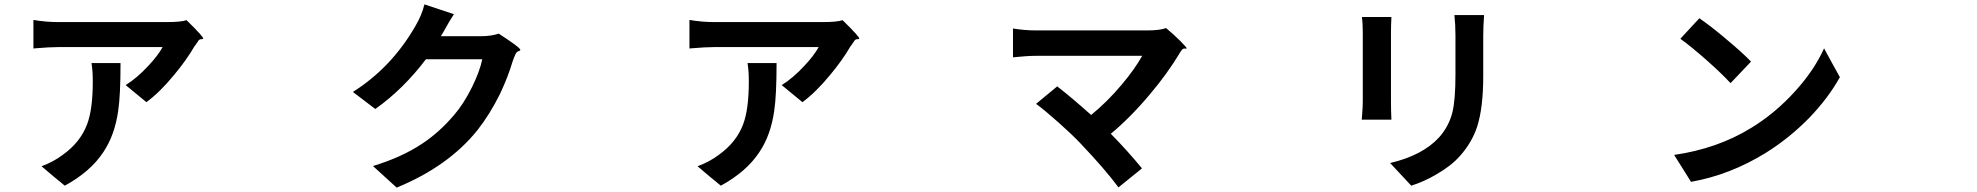

<svg xmlns="http://www.w3.org/2000/svg" viewBox="-20 -810 9040 878"><path d="M276.4 39.1 222.7 -4.9 169.9 -49.8Q223.6 -69.3 266.6 -101.6Q348.6 -160.2 378.9 -243.2Q404.3 -311.5 404.3 -437.5Q404.3 -486.3 398.4 -521.5H531.2Q531.2 -375 520.5 -303.7Q504.9 -192.4 453.1 -115.2Q394.5 -25.4 276.4 39.1ZM649.4 -342.8 554.7 -420.9Q606.4 -453.1 657.2 -507.8Q703.1 -556.6 723.6 -594.7H245.1Q208 -594.7 138.7 -588.9Q134.8 -587.9 132.8 -587.9V-718.8Q191.4 -709 245.1 -709H492.2H740.2Q808.6 -709 833 -717.8Q914.1 -638.7 909.2 -632.8Q907.2 -630.9 901.4 -630.9Q892.6 -630.9 887.7 -624.5Q882.8 -618.2 875 -605.5Q871.1 -601.6 870.1 -599.6Q832 -534.2 777.3 -468.8Q710.9 -387.7 649.4 -342.8Z M1793.9 47.9 1685.5 -50.8Q1817.4 -90.8 1911.1 -153.3Q1989.3 -205.1 2055.7 -283.2Q2100.6 -335 2138.7 -412.1Q2173.8 -483.4 2185.5 -539.1H2056.6H1927.7Q1825.2 -403.3 1696.3 -311.5L1593.8 -389.6Q1770.5 -501 1879.9 -691.4Q1909.2 -741.2 1920.9 -790L2055.7 -745.1Q2038.1 -718.8 2007.8 -664.1Q2001 -653.3 1999 -649.4L1996.1 -644.5H2180.7Q2225.6 -644.5 2260.7 -656.2Q2363.3 -589.8 2359.4 -581.1Q2357.4 -578.1 2352.5 -576.2Q2343.8 -574.2 2338.9 -565.4Q2331.1 -549.8 2324.2 -529.3Q2302.7 -457 2266.6 -380.9Q2220.7 -288.1 2164.1 -215.8Q2030.3 -48.8 1793.9 47.9Z M3276.4 39.1 3222.7 -4.9 3169.9 -49.8Q3223.6 -69.3 3266.6 -101.6Q3348.6 -160.2 3378.9 -243.2Q3404.3 -311.5 3404.3 -437.5Q3404.3 -486.3 3398.4 -521.5H3531.2Q3531.2 -375 3520.5 -303.7Q3504.9 -192.4 3453.1 -115.2Q3394.5 -25.4 3276.4 39.1ZM3649.4 -342.8 3554.7 -420.9Q3606.4 -453.1 3657.2 -507.8Q3703.1 -556.6 3723.6 -594.7H3245.1Q3208 -594.7 3138.7 -588.9Q3134.8 -587.9 3132.8 -587.9V-718.8Q3191.4 -709 3245.1 -709H3492.2H3740.2Q3808.6 -709 3833 -717.8Q3914.1 -638.7 3909.2 -632.8Q3907.2 -630.9 3901.4 -630.9Q3892.6 -630.9 3887.7 -624.5Q3882.8 -618.2 3875 -605.5Q3871.1 -601.6 3870.1 -599.6Q3832 -534.2 3777.3 -468.8Q3710.9 -387.7 3649.4 -342.8Z M5094.7 46.9Q5034.2 -35.2 4919.9 -155.3Q4878.9 -198.2 4819.3 -251Q4757.8 -305.7 4717.8 -335L4814.5 -415Q4877.9 -366.2 4969.7 -284.2Q5043.9 -344.7 5109.4 -422.9Q5168.9 -493.2 5203.1 -554.7H4717.8Q4677.7 -554.7 4612.3 -547.9V-679.7Q4665 -670.9 4717.8 -670.9H4971.7H5226.6Q5282.2 -670.9 5312.5 -681.6Q5347.7 -652.3 5377.9 -622.1Q5408.2 -591.8 5406.2 -588.9Q5404.3 -585.9 5399.4 -587.9Q5390.6 -588.9 5385.7 -583Q5376 -571.3 5373 -564.5Q5318.4 -473.6 5240.2 -380.9Q5150.4 -273.4 5059.6 -198.2Q5136.7 -120.1 5202.1 -40Z M6433.6 39.1 6336.9 -64.5Q6486.3 -99.6 6561.5 -182.6Q6606.4 -233.4 6622.1 -297.9Q6635.7 -354.5 6635.7 -469.7V-647.5Q6635.7 -697.3 6630.9 -741.2H6766.6Q6762.7 -688.5 6762.7 -647.5V-554.7V-461.9Q6762.7 -318.4 6735.4 -232.4Q6711.9 -159.2 6656.2 -96.7Q6614.3 -49.8 6546.9 -11.7Q6492.2 20.5 6433.6 39.1ZM6207 -262.7Q6207 -268.6 6209 -285.2Q6211.9 -326.2 6211.9 -345.7V-661.1Q6211.9 -705.1 6208 -732.4H6342.8Q6340.8 -691.4 6340.8 -661.1V-502.9V-344.7Q6340.8 -305.7 6342.8 -262.7Z M7712.9 21.5 7635.7 -101.6Q7833 -129.9 7987.3 -224.6Q8099.6 -293 8191.4 -395.5Q8276.4 -489.3 8321.3 -588.9L8357.4 -522.5L8393.6 -457Q8339.8 -360.4 8252.9 -270.5Q8162.1 -177.7 8053.7 -110.4Q7890.6 -9.8 7712.9 21.5ZM7893.6 -429.7Q7856.4 -470.7 7786.1 -533.2Q7712.9 -597.7 7664.1 -632.8L7751 -726.6Q7807.6 -687.5 7873 -631.8Q7950.2 -567.4 7987.3 -528.3Z"/></svg>

Font: Bpmf GenSeki Gothic B
Style: B
Weight: 700
Foundry: But Ko
Version: Version 1.320